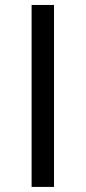

<svg xmlns="http://www.w3.org/2000/svg" viewBox="-20 -735 337 755"><path d="M192.4 -715.5V0H104.3V-715.5Z"/></svg>

Font: Atlassian Sans
Style: Regular
Weight: 400
Designer: Rasmus Andersson
Foundry: Modifications by Atlassian Pty Ltd, manufactured by rsms
Version: Version 4.001;git-9221beed3